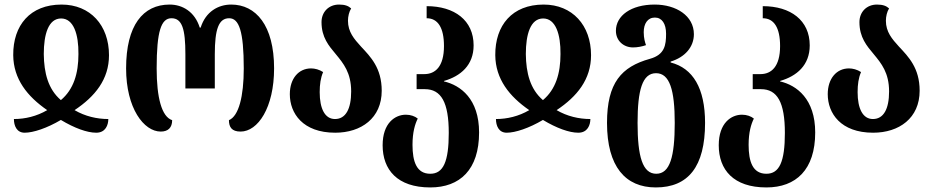

<svg xmlns="http://www.w3.org/2000/svg" viewBox="-20 -569 4090 842"><path d="M88 13C126 13 186 -7 247 -43C307 -7 362 13 402 13C443 13 455 -21 455 -47C405 -47 353 -59 307 -86C397 -146 458 -221 458 -327C458 -458 376 -549 250 -549C112 -549 37 -458 38 -327C39 -222 100 -146 187 -86C141 -59 90 -47 41 -47C41 -18 53 13 88 13ZM247 -130C191 -178 173 -249 172 -332C172 -418 192 -488 248 -488C303 -488 325 -418 324 -332C324 -247 303 -177 247 -130Z M685 8C717 8 735 -9 735 -42C689 -57 667 -141 667 -269C667 -433 687 -489 732 -489C779 -489 793 -441 793 -331V-181H922V-331C922 -441 939 -489 985 -489C1028 -489 1049 -433 1049 -269C1049 -146 1027 -60 984 -42C984 -12 996 8 1035 8C1111 8 1182 -97 1182 -269C1182 -458 1102 -549 994 -549C937 -549 882 -518 860 -448H856C834 -518 780 -549 724 -549C607 -549 533 -458 533 -269C533 -94 611 8 685 8Z M1450 13C1564 13 1654 -51 1654 -171C1654 -271 1605 -320 1563 -365C1533 -398 1506 -429 1506 -478C1506 -497 1511 -518 1520 -532C1508 -543 1493 -549 1467 -549C1421 -549 1390 -516 1390 -472C1390 -405 1422 -368 1453 -331C1486 -291 1520 -250 1520 -168C1520 -91 1496 -47 1449 -47C1405 -47 1382 -92 1382 -165C1382 -199 1386 -227 1397 -253C1380 -264 1361 -269 1344 -269C1290 -269 1251 -225 1251 -156C1251 -72 1308 13 1450 13Z M1867 253C1997 253 2081 175 2081 12C2081 -135 2000 -195 1927 -212V-214C2000 -235 2057 -283 2057 -370C2057 -480 1973 -542 1851 -542V-489C1900 -489 1927 -448 1927 -367C1927 -276 1888 -244 1841 -244H1807V-178H1843C1915 -178 1948 -120 1948 14C1948 140 1924 193 1867 193C1807 193 1789 140 1789 66C1789 11 1800 -25 1812 -49C1800 -59 1781 -66 1760 -66C1713 -66 1658 -30 1658 68C1658 175 1722 253 1867 253Z M2202 13C2240 13 2300 -7 2361 -43C2421 -7 2476 13 2516 13C2557 13 2569 -21 2569 -47C2519 -47 2467 -59 2421 -86C2511 -146 2572 -221 2572 -327C2572 -458 2490 -549 2364 -549C2226 -549 2151 -458 2152 -327C2153 -222 2214 -146 2301 -86C2255 -59 2204 -47 2155 -47C2155 -18 2167 13 2202 13ZM2361 -130C2305 -178 2287 -249 2286 -332C2286 -418 2306 -488 2362 -488C2417 -488 2439 -418 2438 -332C2438 -247 2417 -177 2361 -130Z M2856 253C2998 253 3072 162 3072 -30C3072 -182 3019 -270 2921 -295V-299C2984 -318 3023 -363 3023 -419C3023 -500 2945 -549 2851 -549C2747 -549 2681 -500 2681 -434C2681 -390 2715 -361 2756 -361C2775 -361 2796 -365 2813 -371C2809 -382 2803 -401 2803 -428C2803 -465 2820 -492 2852 -492C2883 -492 2901 -465 2901 -421C2901 -371 2895 -329 2830 -311C2705 -276 2642 -206 2642 -30C2642 162 2723 253 2856 253ZM2858 193C2798 193 2776 118 2776 -30C2776 -174 2797 -248 2857 -248C2917 -248 2939 -174 2939 -30C2939 118 2918 193 2858 193Z M3341 253C3471 253 3555 175 3555 12C3555 -135 3474 -195 3401 -212V-214C3474 -235 3531 -283 3531 -370C3531 -480 3447 -542 3325 -542V-489C3374 -489 3401 -448 3401 -367C3401 -276 3362 -244 3315 -244H3281V-178H3317C3389 -178 3422 -120 3422 14C3422 140 3398 193 3341 193C3281 193 3263 140 3263 66C3263 11 3274 -25 3286 -49C3274 -59 3255 -66 3234 -66C3187 -66 3132 -30 3132 68C3132 175 3196 253 3341 253Z M3809 13C3923 13 4013 -51 4013 -171C4013 -271 3964 -320 3922 -365C3892 -398 3865 -429 3865 -478C3865 -497 3870 -518 3879 -532C3867 -543 3852 -549 3826 -549C3780 -549 3749 -516 3749 -472C3749 -405 3781 -368 3812 -331C3845 -291 3879 -250 3879 -168C3879 -91 3855 -47 3808 -47C3764 -47 3741 -92 3741 -165C3741 -199 3745 -227 3756 -253C3739 -264 3720 -269 3703 -269C3649 -269 3610 -225 3610 -156C3610 -72 3667 13 3809 13Z"/></svg>

Font: Noto Serif Georgian ExtraCondensed Bold
Style: Regular
Weight: 700
Width: 2
Designer: Monotype Design Team, Akaki Razmadze
Foundry: Google LLC
Version: Version 2.003